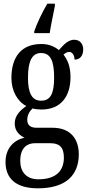

<svg xmlns="http://www.w3.org/2000/svg" viewBox="-20 -786 478 1043"><path d="M166 -616V-606H250C257 -654 270 -709 278 -753V-766H237C212 -724 180 -658 166 -616ZM186 237C337 237 408 166 408 52C408 -28 366 -92 265 -92H179C148 -92 128 -104 128 -135C128 -164 144 -185 157 -197C168 -193 192 -191 205 -191C312 -191 363 -264 363 -367C363 -427 346 -462 325 -489C334 -497 343 -504 357 -504C371 -504 385 -486 385 -462C418 -462 432 -488 432 -517C432 -546 416 -570 383 -570C344 -570 318 -532 300 -514C276 -533 246 -547 205 -547C96 -547 42 -477 42 -362C42 -293 75 -234 123 -210C88 -186 60 -156 60 -116C60 -72 87 -51 113 -38C58 -26 10 17 10 94C10 185 68 237 186 237ZM203 -239C153 -239 132 -281 132 -364C132 -452 153 -498 203 -498C255 -498 274 -454 274 -365C274 -280 256 -239 203 -239ZM188 188C122 188 90 146 90 88C90 13 131 -8 169 -8H254C302 -8 327 13 327 70C327 136 291 188 188 188Z"/></svg>

Font: Noto Serif Tamil ExtraCondensed Medium
Style: Italic
Weight: 500
Width: 2
Italic angle: -12°
Designer: Indian Type Foundry, Tom Grace, and the Monotype Design Team
Foundry: Monotype Imaging Inc.
Version: Version 2.003